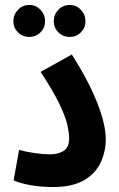

<svg xmlns="http://www.w3.org/2000/svg" viewBox="-20 -749 482 775"><path d="M35 -21 57 -144Q85 -136 120.5 -131Q156 -126 181 -126Q215 -126 237 -140Q259 -154 259 -190Q259 -214 251.5 -246.5Q244 -279 219.5 -330Q195 -381 144 -459L270 -529Q338 -422 372.5 -334Q407 -246 407 -187Q407 -139 387 -94.5Q367 -50 320 -22Q273 6 192 6Q167 6 136.5 3Q106 0 79 -6.5Q52 -13 35 -21ZM262 -600Q234 -600 215.5 -618.5Q197 -637 197 -663Q197 -690 215.5 -709.5Q234 -729 262 -729Q288 -729 306.5 -709.5Q325 -690 325 -663Q325 -637 306.5 -618.5Q288 -600 262 -600ZM99 -600Q71 -600 52.5 -618.5Q34 -637 34 -663Q34 -690 52.5 -709.5Q71 -729 99 -729Q125 -729 143.5 -709.5Q162 -690 162 -663Q162 -637 143.5 -618.5Q125 -600 99 -600Z"/></svg>

Font: Noto Sans Arabic ExtCond
Style: Bold
Weight: 700
Width: 2
Designer: Monotype Design Team, Nadine Chahine, Nizar Qandah and Khaled Hosny
Foundry: Monotype Imaging Inc.
Version: Version 2.012; ttfautohint (v1.8.4.7-5d5b)